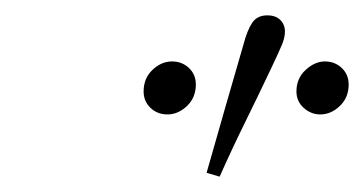

<svg xmlns="http://www.w3.org/2000/svg" viewBox="-20 -784 474 250"><path d="M198 -635Q185 -635 176 -643.5Q167 -652 167 -665Q167 -682 178.5 -693Q190 -704 204 -704Q217 -704 226 -695.5Q235 -687 235 -674Q235 -657 223.5 -646Q212 -635 198 -635ZM266 -554 249 -559Q261 -601 273 -643Q285 -685 297 -726Q302 -745 308.5 -754.5Q315 -764 328 -764Q339 -764 345 -758Q351 -752 351 -743Q351 -735 347 -725.5Q343 -716 334 -697Q317 -661 299.5 -625.5Q282 -590 266 -554ZM397 -635Q385 -635 375.5 -643.5Q366 -652 366 -665Q366 -682 378 -693Q390 -704 403 -704Q416 -704 425 -695.5Q434 -687 434 -674Q434 -657 422.5 -646Q411 -635 397 -635Z"/></svg>

Font: Source Serif 4 36pt Light
Style: Italic
Weight: 300
Italic angle: -12°
Designer: Frank Grießhammer
Foundry: Adobe Systems Incorporated
Version: Version 4.004;hotconv 1.0.116;makeotfexe 2.5.65601